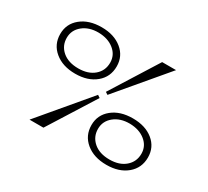

<svg xmlns="http://www.w3.org/2000/svg" viewBox="-123 -794 1074 992"><g transform="rotate(30 414.0 -298.0)"><path d="M433.1 -136.2Q433.1 -196.8 480 -234.9Q526.9 -272.9 602.1 -272.9Q677.2 -272.9 723.6 -235.1Q770 -197.3 770 -136.2Q770 -73.7 723.6 -34.9Q677.2 3.9 602.1 3.9Q526.9 3.9 480 -34.9Q433.1 -73.7 433.1 -136.2ZM58.1 -462.9Q58.1 -523.9 105 -562Q151.9 -600.1 227.1 -600.1Q301.8 -600.1 348.4 -562Q395 -523.9 395 -462.9Q395 -400.4 348.6 -361.8Q302.2 -323.2 227.1 -323.2Q151.9 -323.2 105 -362.1Q58.1 -400.9 58.1 -462.9ZM97.2 -462.9Q97.2 -415.5 132.3 -385.3Q167.5 -355 227.1 -355Q286.1 -355 321 -385Q356 -415 356 -462.9Q356 -508.3 319.8 -537.6Q283.7 -566.9 227.1 -567.9Q170.4 -568.4 133.8 -538.6Q97.2 -508.8 97.2 -462.9ZM142.1 0 384.8 -288.1 399.9 -277.8 225.1 0ZM412.1 -321.8 586.9 -600.1H669.9L426.8 -312ZM472.2 -136.2Q472.2 -88.9 507.3 -58.3Q542.5 -27.8 602.1 -27.8Q661.1 -27.8 696 -58.1Q731 -88.4 731 -136.2Q731 -181.6 694.8 -210.9Q658.7 -240.2 602.1 -241.2Q545.4 -241.7 508.8 -211.9Q472.2 -182.1 472.2 -136.2Z"/></g></svg>

Font: Halibut Exp Thin
Style: Regular
Weight: 250
Width: 7
Designer: Matteo Maggi
Foundry: Collletttivo
Version: Version 3.080 | FøM Fix